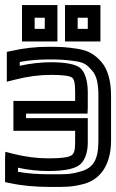

<svg xmlns="http://www.w3.org/2000/svg" viewBox="-46 -704 459 759"><path d="M-6 20C40 30 94 35 155 35C213 35 236 36 286 23C358 3 393 -62 393 -148V-326C393 -379 382 -428 355 -459C332 -485 307 -504 261 -511C216 -518 196 -519 145 -519C97 -519 48 -514 1 -503L-19 -499V-479V-413V-381L13 -389C63 -402 110 -408 156 -408C205 -408 230 -404 239 -397C247 -391 251 -377 251 -339V-305H32H7V-280V-212V-187H32H251V-139C251 -108 246 -97 237 -90C225 -82 197 -78 146 -78C100 -78 54 -84 6 -96L-25 -104L-26 -72V-4V16L-6 20ZM25 -25V-41C66 -32 106 -28 146 -28C201 -28 243 -35 264 -49C288 -64 301 -99 301 -139V-212V-237H276H57V-255H276H300L301 -280V-339C301 -384 290 -421 269 -437C250 -451 209 -458 156 -458C116 -458 74 -453 32 -444V-459C69 -466 106 -469 145 -469C195 -469 211 -468 253 -462C287 -457 298 -448 318 -425C336 -405 343 -374 343 -326V-148C343 -74 324 -40 272 -26C230 -14 214 -15 155 -15C105 -15 62 -18 25 -25ZM181 -565V-659V-684H156H66H41V-659V-565V-540H66H156H181V-565ZM131 -590H91V-634H131V-590ZM351 -565V-659V-684H326H236H211V-659V-565V-540H236H326H351V-565ZM301 -590H261V-634H301V-590Z"/></svg>

Font: Gamestation DisplayOutline
Style: Regular
Weight: 400
Designer: Jonas Hecksher
Foundry: Jonas Hecksher, Playtypeª, e-types AS
Version: Version 1.003